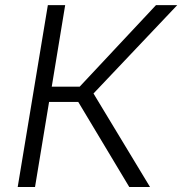

<svg xmlns="http://www.w3.org/2000/svg" viewBox="-20 -748 729 768"><path d="M50.8 0 171.4 -727.5H240.7L187 -401.4H298.8L604 -727.5H689L354 -374L580.1 0H497.1L293 -340.3H176.3L120.1 0Z"/></svg>

Font: Inter Light
Style: Italic
Weight: 300
Italic angle: -9.3988°
Designer: Rasmus Andersson
Foundry: rsms
Version: Version 4.001;git-66647c0bb